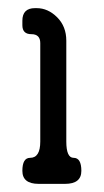

<svg xmlns="http://www.w3.org/2000/svg" viewBox="-20 -834 255 472"><path d="M35 -414Q35 -382 75 -382H140Q180 -382 180 -414Q180 -446 161 -446Q143 -446 143 -486V-734Q143 -769 120.5 -791.5Q98 -814 70 -814H66Q35 -814 35 -783V-772Q35 -750 57 -750Q79 -750 79 -728V-486Q79 -446 54 -446Q35 -446 35 -414Z"/></svg>

Font: WDXL Lubrifont SC
Style: Regular
Weight: 400
Designer: [WDXL Lubrifont] Copyright 2020-2022 (c) NightFurySL2001, Skr-ZERO; [ZCOOL QingKe HuangYou] Copyright 2018-2022 (c) The 
Version: Version 2.001;hotconv 1.1.1;makeotfexe 2.6.0